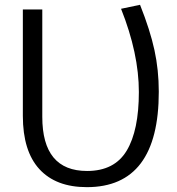

<svg xmlns="http://www.w3.org/2000/svg" viewBox="-20 -770 736 800"><path d="M75.2 -287.1V-730.5H156.2V-283.2Q156.2 -57.6 342.8 -57.6Q457 -57.6 507.8 -142.1Q558.6 -226.6 558.6 -386.7Q558.6 -546.9 484.4 -733.4L563.5 -750Q605.5 -644.5 623.5 -561.5Q641.6 -478.5 641.6 -387.7Q641.6 9.8 341.8 9.8Q212.9 9.8 144 -65.4Q75.2 -140.6 75.2 -287.1Z"/></svg>

Font: GenEi M Gothic v2 Regular
Style: Regular
Weight: 400
Version: Version 2.0